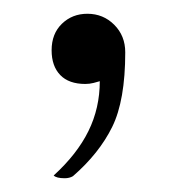

<svg xmlns="http://www.w3.org/2000/svg" viewBox="-20 -113 257 279"><path d="M125 5Q122 6 116 7.5Q110 9 104 9Q80 9 67.5 -4Q55 -17 55 -40Q55 -64 70 -78.5Q85 -93 107 -93Q130 -93 146 -77Q162 -61 162 -37Q162 33 143 71.5Q124 110 86 143Q81 146 74 146Q62 146 58 142Q92 111 108.5 77.5Q125 44 125 5Z"/></svg>

Font: K2D Thin
Style: Regular
Weight: 100
Designer: Katatrad Aksorn Co.,Ltd.
Foundry: Cadson Demak Co.,Ltd.
Version: Version 1.000; ttfautohint (v1.6)